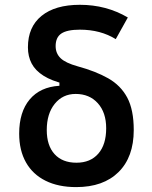

<svg xmlns="http://www.w3.org/2000/svg" viewBox="-20 -762 626 792"><path d="M294.4 9.8Q220.7 9.8 168 -16.4Q115.2 -42.5 87.2 -92Q59.1 -141.6 59.1 -210.9Q59.1 -299.8 102.3 -351.6Q145.5 -403.3 225.1 -408.2V-440.4L247.6 -415.5Q193.4 -428.2 159.7 -449.5Q126 -470.7 110.6 -500Q95.2 -529.3 95.2 -566.9Q95.2 -650.9 151.4 -696.5Q207.5 -742.2 309.6 -742.2Q418.5 -742.2 507.3 -689.9L457.5 -600.6Q394.5 -639.6 309.6 -639.6Q256.8 -639.6 233.2 -623.8Q209.5 -607.9 209.5 -571.8Q209.5 -542 229.7 -522.2Q250 -502.4 300.8 -488.3Q374.5 -468.3 426.3 -439Q478 -409.7 504.9 -359.4Q531.7 -309.1 531.7 -225.6Q531.7 -114.3 469 -52.2Q406.2 9.8 294.4 9.8ZM295.4 -90.8Q353 -90.8 385.5 -128.2Q418 -165.5 418 -232.9Q418 -297.9 383.5 -336.2Q349.1 -374.5 292 -374.5Q238.8 -374.5 205.8 -333.7Q172.9 -293 172.9 -225.6Q172.9 -161.6 205.1 -126.2Q237.3 -90.8 295.4 -90.8Z"/></svg>

Font: Cascadia Mono Medium
Style: Regular
Weight: 500
Monospace: yes
Designer: Aaron Bell
Foundry: Saja Typeworks
Version: Version 2407.024